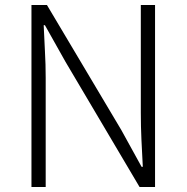

<svg xmlns="http://www.w3.org/2000/svg" viewBox="-20 -749 747 769"><path d="M106 -729H168L466 -228L547 -81H552Q549 -135 546.5 -189Q544 -243 544 -297V-729H601V0H539L242 -502L160 -648H155Q157 -595 160 -543.5Q163 -492 163 -437V0H106Z"/></svg>

Font: SpoqaHanSans-Light
Style: Regular
Weight: 300
Designer: [Spoqa Han Sans] Dong-huui Kim \uAE40 \uB3D9 \uD718  Younghwa Kang \uAC15 \uC601 \uD654  [Noto Sans] Ryoko NISHIZUKA \u8
Foundry: Spoqa (http://www.spoqa-han-sans.com)
Version: Version 2.000